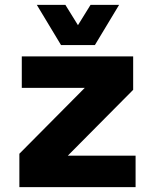

<svg xmlns="http://www.w3.org/2000/svg" viewBox="-20 -773 640 793"><path d="M60 0V-138L330 -410H70V-540H530V-402L260 -130H540V0ZM132 -753H250L302 -669L354 -753H472L372 -587H232Z"/></svg>

Font: Geist Mono Black
Style: Regular
Weight: 900
Monospace: yes
Designer: Basement.studio, Andrés Briganti, Mateo Zaragoza
Foundry: Basement.studio, Vercel, Andrés Briganti, Guido Ferreyra, Mateo Zaragoza
Version: Version 1.500; ttfautohint (v1.8.4.7-5d5b)